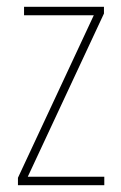

<svg xmlns="http://www.w3.org/2000/svg" viewBox="-20 -547 357 567"><path d="M288 0H33V-22L257 -502H51V-527H287V-507L62 -25H288Z"/></svg>

Font: Noto Sans Tamil Condensed Thin
Style: Regular
Weight: 100
Width: 3
Designer: Jelle Bosma - Monotype Design Team
Foundry: Monotype Imaging Inc.
Version: Version 2.004; ttfautohint (v1.8.4.7-5d5b)